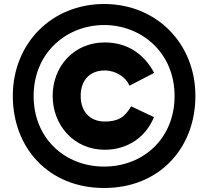

<svg xmlns="http://www.w3.org/2000/svg" viewBox="-20 -846 1040 959"><path d="M500 -721C684 -721 852 -586 852 -366C852 -156 697 -14 500 -14C303 -14 148 -156 148 -366C148 -586 316 -721 500 -721ZM44 -367C44 -108 222 93 500 93C778 93 956 -108 956 -367C956 -628 763 -826 500 -826C237 -826 44 -628 44 -367ZM243 -367C243 -221 349 -98 503 -98C620 -98 710 -164 749 -261L635 -315C602 -258 567 -239 503 -239C430 -239 383 -288 383 -367C383 -447 430 -494 503 -494C560 -494 609 -460 627 -418L750 -482C700 -576 617 -634 503 -634C349 -634 243 -514 243 -367Z"/></svg>

Font: Kreadon Extra Bold
Style: Regular
Weight: 800
Designer: kohakuno
Foundry: StudioGnu
Version: Version 1.000;Glyphs 3.1.2 (3151)